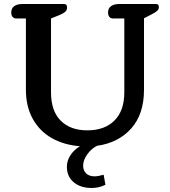

<svg xmlns="http://www.w3.org/2000/svg" viewBox="-20 -715 847 956"><path d="M313 115Q313 86 330 59Q347 32 378 13Q299 7 238.5 -27Q178 -61 143.5 -122.5Q109 -184 109 -268V-623H61Q49 -623 42.5 -631Q36 -639 36 -653Q36 -674 51 -684.5Q66 -695 91 -695H297Q307 -695 310.5 -690.5Q314 -686 314 -678Q314 -665 305.5 -657Q297 -649 276 -640L234 -623V-255Q234 -163 282 -114.5Q330 -66 415 -66Q501 -66 550 -115Q599 -164 599 -255V-623H543Q531 -623 524.5 -631Q518 -639 518 -653Q518 -674 533 -684.5Q548 -695 573 -695H755Q764 -695 767.5 -691.5Q771 -688 771 -679Q771 -669 762.5 -661Q754 -653 736 -644L697 -624V-268Q697 -147 633.5 -75.5Q570 -4 463 11Q435 25 414.5 53.5Q394 82 394 110Q394 134 409 148.5Q424 163 451 163Q468 163 496 155L505 205Q473 221 437 221Q381 221 347 192.5Q313 164 313 115Z"/></svg>

Font: Maitree Semibold
Style: Regular
Weight: 600
Designer: CadsonDemak Team
Foundry: CadsonDemak
Version: Version 1.010